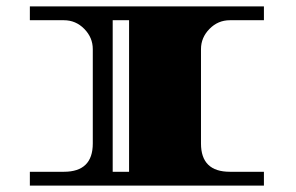

<svg xmlns="http://www.w3.org/2000/svg" viewBox="-20 -578 921 598"><path d="M606 -425V-131Q606 -43 696 -43H802V0H73V-43H179Q269 -43 269 -131V-425Q269 -461 242.5 -488Q216 -515 179 -515H73V-558H802V-515H696Q659 -515 632.5 -488Q606 -461 606 -425ZM382 -43V-515H331V-43Z"/></svg>

Font: Diplomata SC
Style: Regular
Weight: 400
Width: 7
Designer: Eduardo Rodriguez Tunni
Foundry: Eduardo Rodriguez Tunni
Version: Version 1.001